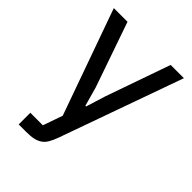

<svg xmlns="http://www.w3.org/2000/svg" viewBox="-208 -620 922 922"><g transform="rotate(45 253.0 -159.0)"><path d="M401 -518H491L266 113Q257 137 247 154Q237 171 222.5 181Q208 191 188 195.5Q168 200 138 200H87V121H172L207 21L15 -518H108L223 -187L250 -90H255L285 -187Z"/></g></svg>

Font: IBM Plex Sans Thai Looped Text
Style: Regular
Weight: 450
Designer: Mike Abbink, Paul van der Laan, Pieter van Rosmalen, Ben Mitchell, Mark Frömberg
Foundry: Bold Monday
Version: Version 1.1